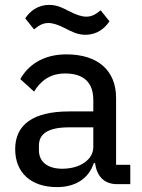

<svg xmlns="http://www.w3.org/2000/svg" viewBox="-20 -752 581 784"><path d="M329 -610C376 -610 408 -636 427 -665L391 -710C370 -693 355 -684 332 -684C314 -684 292 -691 261 -707C239 -718 215 -732 181 -732C134 -732 102 -706 83 -677L119 -632C140 -649 155 -658 178 -658C196 -658 218 -651 249 -635C271 -624 295 -610 329 -610ZM512 0V-79H454V-352C454 -464 380 -530 251 -530C155 -530 94 -485 63 -429L119 -378C146 -422 185 -452 246 -452C324 -452 361 -413 361 -344V-297H263C115 -297 42 -243 42 -143C42 -48 105 12 213 12C287 12 342 -22 363 -86H368C375 -36 402 0 459 0ZM234 -63C176 -63 139 -90 139 -138V-158C139 -206 177 -232 262 -232H361V-152C361 -100 307 -63 234 -63Z"/></svg>

Font: IBM Plex Thai Text
Style: Regular
Weight: 450
Designer: Mike Abbink, Paul van der Laan, Pieter van Rosmalen, Ben Mitchell, Mark Frömberg
Foundry: Bold Monday
Version: Version 1.0